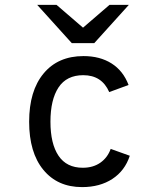

<svg xmlns="http://www.w3.org/2000/svg" viewBox="-20 -752 656 784"><path d="M99 -255Q99 -381 158 -452Q217 -523 321 -523Q388 -523 435.5 -493Q483 -463 505 -405L426 -376Q396 -445 320 -445Q252 -445 219 -395Q186 -345 186 -255Q186 -165 219 -116Q252 -67 318 -67Q360 -67 389.5 -87.5Q419 -108 432 -144L510 -116Q490 -55 439 -21.5Q388 12 315 12Q215 12 157 -58.5Q99 -129 99 -255ZM273 -576 132 -732H211L319 -639L427 -732H506L365 -576Z"/></svg>

Font: Overpass Mono
Style: Regular
Weight: 400
Monospace: yes
Designer: Delve Withrington, Dave Bailey
Foundry: Delve Fonts
Version: Version 1.000;DELV;Overpass